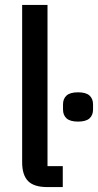

<svg xmlns="http://www.w3.org/2000/svg" viewBox="-20 -760 398 780"><path d="M172 0Q118 0 94 -24.5Q70 -49 70 -101V-740H173V-85H235V0ZM297 -266Q265 -266 250.5 -279Q236 -292 236 -315V-336Q236 -359 250.5 -372Q265 -385 297 -385Q329 -385 343.5 -372Q358 -359 358 -336V-315Q358 -292 343.5 -279Q329 -266 297 -266Z"/></svg>

Font: IBM Plex Sans Condensed Medium
Style: Regular
Weight: 500
Width: 3
Designer: Mike Abbink, Paul van der Laan, Pieter van Rosmalen
Foundry: Bold Monday
Version: Version 1.3